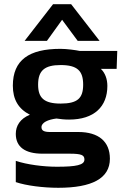

<svg xmlns="http://www.w3.org/2000/svg" viewBox="-20 -716 602 912"><path d="M97 -522H203L275 -622L349 -522H453L318 -696H232ZM257 176C416 176 502 132 502 38C502 -44 448 -89 352 -89H218C190 -89 177 -95 177 -112C177 -134 208 -148 248 -153C268 -150 286 -148 308 -148C428 -148 490 -210 490 -308C490 -341 479 -370 459 -389H534L537 -474H359C340 -478 298 -484 267 -484C118 -484 41 -431 41 -309C41 -244 67 -199 122 -171C75 -152 55 -118 55 -80C55 -19 98 14 182 14H311C368 14 381 21 381 42C381 68 342 76 250 76C187 76 108 66 55 48V149C105 166 186 176 257 176ZM268 -224C188 -224 161 -252 161 -314C161 -381 192 -407 268 -407C348 -407 375 -379 375 -314C375 -249 348 -224 268 -224Z"/></svg>

Font: Kanit Medium
Style: Regular
Weight: 500
Designer: Katatrad Team
Foundry: CadsonDemak
Version: Version 1.000;PS 001.000;hotconv 1.0.88;makeotf.lib2.5.64775